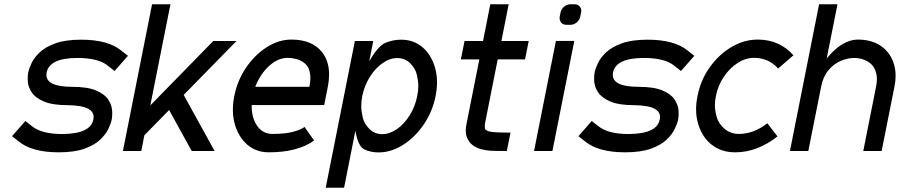

<svg xmlns="http://www.w3.org/2000/svg" viewBox="-20 -718 4279 913"><path d="M321.3 -305.2Q396 -305.2 436.8 -287.8Q477.5 -270.5 494.4 -244.9Q511.2 -219.2 513.2 -193.4Q513.7 -185.5 513.7 -178.2Q513.7 -161.6 511.2 -149.4Q507.8 -131.8 495.6 -105.7Q483.4 -79.6 456.5 -54Q429.7 -28.3 381.8 -11Q334 6.3 259.3 6.3Q131.8 6.3 68.4 -45.9L37.1 -70.3L100.6 -142.6L131.8 -118.2Q177.2 -80.6 276.9 -80.6Q307.1 -80.6 339.1 -85.9Q371.1 -91.3 394.5 -106.2Q418 -121.1 423.8 -149.4Q425.3 -156.2 425.3 -162.1Q425.3 -181.2 409.7 -194.1Q394 -207 364.3 -212.4Q334.5 -217.8 304.2 -217.8Q229.5 -217.8 188.7 -235.4Q147.9 -252.9 131.1 -278.3Q114.3 -303.7 112.3 -330.1Q111.8 -337.9 111.8 -344.7Q111.8 -361.3 114.3 -373.5Q117.7 -391.1 129.9 -417.5Q142.1 -443.8 168.9 -469.2Q195.8 -494.6 243.7 -512Q291.5 -529.3 366.2 -529.3Q493.7 -529.3 557.1 -477.1L588.4 -452.6L524.9 -380.4L493.7 -404.8Q448.7 -442.4 348.6 -442.4Q215.8 -442.4 201.7 -373.5Q200.7 -367.2 200.7 -361.8Q200.7 -305.7 321.3 -305.2Z M1000.5 0H891.6L784.2 -194.8L666.5 -74.7L651.9 0H564.5L703.1 -697.8H790.5L694.8 -216.8L994.1 -522.9H1104.5L853.5 -266.6Z M1193.8 -305.2H1451.2Q1456.1 -329.6 1456.1 -348.6Q1456.1 -364.7 1450.4 -384.5Q1444.8 -404.3 1427 -418.5Q1409.2 -432.6 1387.7 -437.7Q1366.2 -442.9 1347.7 -442.9Q1301.8 -442.9 1259.5 -404.3Q1217.3 -365.7 1193.8 -305.2ZM1521.5 -218.3H1176.8V-214.4Q1176.8 -156.2 1203.4 -118.7Q1230 -81.1 1275.9 -81.1Q1335.9 -81.1 1373.8 -91.3Q1411.6 -101.6 1428.2 -114.3L1473.6 -49.8Q1395.5 6.3 1258.3 6.3Q1198.2 6.3 1156.2 -29.8Q1114.3 -65.9 1096.7 -127Q1087.4 -159.7 1087.4 -196.3Q1087.4 -227.5 1094.2 -261.7Q1108.9 -335.9 1150.4 -396.7Q1191.9 -457.5 1248.5 -493.7Q1305.2 -529.8 1365.2 -529.8Q1464.8 -529.8 1512.2 -469.2Q1544.9 -426.3 1544.9 -363.8Q1544.9 -336.9 1539.1 -306.6Z M1869.1 -441.9Q1833.5 -441.9 1798.8 -417.5Q1764.2 -393.1 1738.5 -352.1Q1712.9 -311 1702.6 -261.2Q1697.8 -235.8 1697.8 -212.4Q1697.8 -190.4 1704.8 -159.7Q1711.9 -128.9 1736.8 -104.5Q1761.7 -80.1 1797.4 -80.1Q1833.5 -80.1 1868.2 -104.5Q1902.8 -128.9 1928.5 -170.2Q1954.1 -211.4 1963.9 -261.2Q1969.2 -286.6 1969.2 -310.1Q1969.2 -332 1962.2 -362.5Q1955.1 -393.1 1930.2 -417.5Q1905.3 -441.9 1869.1 -441.9ZM1779.8 6.8Q1743.2 6.8 1712.9 -7.3Q1682.6 -21.5 1669.9 -96.2L1616.2 174.8H1528.8L1667.5 -522.9H1754.9L1735.8 -426.3Q1777.8 -500.5 1814 -514.9Q1850.1 -529.3 1886.7 -529.3Q1947.3 -529.3 1989.3 -493.2Q2031.2 -457 2048.8 -396Q2058.1 -363.3 2058.1 -326.7Q2058.1 -295.4 2051.3 -261.2Q2036.6 -187 1995.1 -126.2Q1953.6 -65.4 1897 -29.3Q1840.3 6.8 1779.8 6.8Z M2259.3 -435.5H2171.4L2189 -522.9H2276.9L2311.5 -697.8H2398.9L2364.3 -522.9H2494.1L2476.6 -435.5H2346.7L2286.1 -130.4Q2285.2 -124 2285.2 -118.2Q2285.2 -113.8 2286.1 -106.7Q2287.1 -99.6 2304.2 -93.5Q2321.3 -87.4 2407.7 -87.4L2390.1 0Q2334.5 0 2313 -1.2Q2291.5 -2.4 2268.8 -8.3Q2246.1 -14.2 2227.3 -28.1Q2208.5 -42 2199.7 -66.9Q2194.8 -79.6 2194.8 -96.7Q2194.8 -111.8 2198.7 -130.4Z M2519.5 0 2623.5 -523.4H2710.9L2606.9 0ZM2712.4 -697.8Q2728 -697.8 2737.3 -686.5Q2744.1 -677.7 2744.1 -667Q2744.1 -663.1 2743.2 -658.7L2739.3 -639.6Q2736.3 -623 2722.7 -611.6Q2709 -600.1 2692.9 -600.1H2673.3Q2656.7 -600.1 2647.9 -611.3Q2641.1 -620.1 2641.1 -631.8Q2641.1 -635.7 2641.6 -639.6L2645.5 -658.7Q2648.9 -674.8 2662.6 -686.3Q2676.3 -697.8 2692.9 -697.8Z M3014.6 -305.2Q3089.4 -305.2 3130.1 -287.8Q3170.9 -270.5 3187.7 -244.9Q3204.6 -219.2 3206.5 -193.4Q3207 -185.5 3207 -178.2Q3207 -161.6 3204.6 -149.4Q3201.2 -131.8 3189 -105.7Q3176.8 -79.6 3149.9 -54Q3123 -28.3 3075.2 -11Q3027.3 6.3 2952.6 6.3Q2825.2 6.3 2761.7 -45.9L2730.5 -70.3L2793.9 -142.6L2825.2 -118.2Q2870.6 -80.6 2970.2 -80.6Q3000.5 -80.6 3032.5 -85.9Q3064.5 -91.3 3087.9 -106.2Q3111.3 -121.1 3117.2 -149.4Q3118.7 -156.2 3118.7 -162.1Q3118.7 -181.2 3103 -194.1Q3087.4 -207 3057.6 -212.4Q3027.8 -217.8 2997.6 -217.8Q2922.9 -217.8 2882.1 -235.4Q2841.3 -252.9 2824.5 -278.3Q2807.6 -303.7 2805.7 -330.1Q2805.2 -337.9 2805.2 -344.7Q2805.2 -361.3 2807.6 -373.5Q2811 -391.1 2823.2 -417.5Q2835.4 -443.8 2862.3 -469.2Q2889.2 -494.6 2937 -512Q2984.9 -529.3 3059.6 -529.3Q3187 -529.3 3250.5 -477.1L3281.7 -452.6L3218.3 -380.4L3187 -404.8Q3142.1 -442.4 3042 -442.4Q2909.2 -442.4 2895 -373.5Q2894 -367.2 2894 -361.8Q2894 -305.7 3014.6 -305.2Z M3476.1 6.3Q3410.6 6.3 3365 -29.3Q3319.3 -64.9 3300.8 -126Q3290 -159.7 3290 -197.8Q3290 -228.5 3296.9 -261.7Q3311.5 -336.9 3354.7 -397.7Q3397.9 -458.5 3457.8 -494.1Q3517.6 -529.8 3583 -529.8Q3686.5 -529.8 3752.9 -455.1L3680.2 -392.1Q3635.3 -442.9 3565.4 -442.9Q3525.4 -442.9 3487.5 -418.5Q3449.7 -394 3421.9 -352.8Q3394 -311.5 3384.3 -261.7Q3379.4 -238.3 3379.4 -217.3Q3379.4 -192.9 3388.2 -161.4Q3397 -129.9 3425.3 -105.5Q3453.6 -81.1 3493.7 -81.1Q3564 -81.1 3628.9 -131.8L3677.2 -69.3Q3580.6 6.3 3476.1 6.3Z M3823.7 0H3736.3L3875 -697.8H3962.4L3911.1 -439.9Q3984.4 -529.8 4059.6 -529.8Q4123 -529.8 4166.5 -501Q4210 -472.2 4228 -421.9Q4238.8 -392.1 4238.8 -357.4Q4238.8 -333 4233.4 -306.6L4172.4 0H4085L4146 -306.6Q4149.9 -326.2 4149.9 -342.8Q4149.9 -366.2 4139.4 -389.9Q4128.9 -413.6 4101.8 -428Q4074.7 -442.4 4042 -442.4Q4009.8 -442.4 3976.8 -428Q3943.8 -413.6 3918.9 -383.5Q3894 -353.5 3884.8 -306.6Z"/></svg>

Font: Qaz
Style: Italic
Weight: 400
Italic angle: -11.25°
Designer: GGBotNet
Foundry: f0n7
Version: 0.70